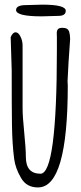

<svg xmlns="http://www.w3.org/2000/svg" viewBox="-20 -799 353 834"><path d="M26.4 0ZM93.8 -776.9 164.1 -778.8Q265.6 -778.8 265.6 -752Q265.6 -730 233.4 -730L161.1 -728Q49.8 -728 49.8 -755.4Q49.8 -776.9 93.8 -776.9ZM273.4 -445.8 274.4 -428.7Q274.4 15.1 145.5 15.1Q95.7 15.6 71.8 -25.4Q46.9 -67.4 41.5 -108.9Q33.2 -172.9 32 -255.6Q30.8 -338.4 30.8 -494.6L26.4 -637.7Q35.6 -658.7 47.6 -658.7Q59.6 -658.7 68.8 -640.4Q78.1 -622.1 78.1 -601.6V-329.6Q78.1 -293.9 85.2 -223.6Q92.3 -153.3 92.3 -117.7Q92.3 -44.4 155.8 -44.4Q227.1 -44.4 227.1 -582V-638.2L226.6 -654.8Q226.6 -666.5 231.9 -672.4Q237.3 -678.2 250.7 -678.2Q264.2 -678.2 271 -673.8Q277.3 -669.9 280.3 -662.1Q284.2 -649.9 284.7 -629.9L277.8 -529.3Z"/></svg>

Font: Amatic
Style: Bold
Weight: 700
Width: 3
Version: Version 2.000; ttfautohint (v0.92-dirty) -l 8 -r 50 -G 50 -x